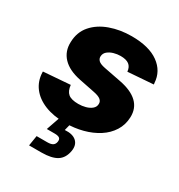

<svg xmlns="http://www.w3.org/2000/svg" viewBox="-178 -669 924 992"><g transform="rotate(30 284.5 -173.0)"><path d="M246.1 10.7Q175.3 10.7 123.5 -10Q71.8 -30.8 43.2 -68.4Q14.6 -106 12.7 -156.7Q12.7 -158.2 12.7 -159.4Q12.7 -160.6 12.7 -162.1L171.9 -174.3Q175.3 -139.6 193.8 -124Q212.4 -108.4 254.4 -108.4Q276.4 -108.4 297.1 -114Q317.9 -119.6 332 -131.3Q346.2 -143.1 346.7 -160.6Q347.7 -176.3 335.2 -186.5Q322.8 -196.8 293 -202.6L200.7 -221.2Q129.9 -235.4 94.2 -272.9Q58.6 -310.5 61 -365.7Q62.5 -425.8 98.1 -466.8Q133.8 -507.8 192.4 -528.8Q251 -549.8 319.8 -549.8Q423.3 -549.8 480.5 -508.5Q537.6 -467.3 541.5 -398.9Q542 -397 542.2 -394.8Q542.5 -392.6 542.5 -390.6L391.1 -379.4Q388.7 -406.7 371.6 -419.7Q354.5 -432.6 320.8 -432.6Q300.8 -432.6 280.5 -426.8Q260.3 -420.9 246.3 -409.2Q232.4 -397.5 231.4 -379.4Q230.5 -365.2 241 -354.7Q251.5 -344.2 280.3 -338.4L381.3 -318.8Q453.1 -305.2 488.8 -271.2Q524.4 -237.3 522.5 -183.6Q521 -137.7 498 -101.3Q475.1 -64.9 436.3 -40Q397.5 -15.1 348.4 -2.2Q299.3 10.7 246.1 10.7ZM141.6 204.1 151.4 143.1H214.8Q236.8 143.1 247.6 136Q258.3 128.9 260.7 113.8Q263.2 98.6 254.9 91.8Q246.6 85 224.6 85H178.7L215.3 -20.5H275.9L272.5 0L261.7 43Q307.6 39.6 330.3 60.1Q353 80.6 346.7 118.7Q338.9 164.1 307.4 184.1Q275.9 204.1 214.4 204.1Z"/></g></svg>

Font: Inter 16pt ExtraBold
Style: Italic
Weight: 800
Italic angle: -9.3988°
Version: Version 4.001;git-66647c0bb